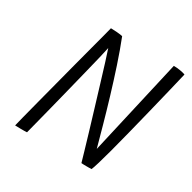

<svg xmlns="http://www.w3.org/2000/svg" viewBox="-144 -781 930 929"><g transform="rotate(30 320.5 -316.0)"><path d="M119 2.5Q106 3.5 85 3.2Q64 3 52.5 2.5Q55 -8.5 65.2 -48.5Q75.5 -88.5 90.5 -146.2Q105.5 -204 122.8 -269.8Q140 -335.5 156.5 -399Q173 -462.5 186.5 -512.5Q197.5 -553.5 206.2 -586.8Q215 -620 219 -636.5Q231.5 -636.5 253.5 -634.8Q275.5 -633 285 -630.5Q309.5 -568.5 333.5 -496Q357.5 -423.5 379.5 -350.2Q401.5 -277 419.8 -211.2Q438 -145.5 451.5 -96.5L573.5 -631Q591.5 -631 610.2 -627.8Q629 -624.5 639 -620.5Q629.5 -579.5 614.2 -516.8Q599 -454 581.5 -382.8Q564 -311.5 546.8 -243.8Q529.5 -176 516 -124.5Q504 -79 493.5 -44.2Q483 -9.5 478.5 0.5Q470 1 462.8 1Q455.5 1 449 1Q441.5 1 434.5 0.8Q427.5 0.5 421.5 0Q417 -16 405.2 -56.2Q393.5 -96.5 377.2 -150.8Q361 -205 342.8 -264.8Q324.5 -324.5 307.5 -381Q290.5 -437.5 276.8 -481.2Q263 -525 255.5 -547Q252.5 -531 242.5 -489.5Q232.5 -448 218.5 -391.8Q204.5 -335.5 189.2 -274Q174 -212.5 159.5 -155.8Q145 -99 134.2 -56.8Q123.5 -14.5 119 2.5Z"/></g></svg>

Font: Grandstander ExtraLight
Style: Italic
Weight: 200
Italic angle: -15°
Designer: Tyler Finck
Foundry: Etcetera Type Co
Version: Version 1.200; ttfautohint (v1.8.3)